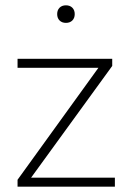

<svg xmlns="http://www.w3.org/2000/svg" viewBox="-20 -702 495 722"><path d="M252 -625Q243 -616 228 -616Q213 -616 204 -625Q195 -634 195 -649Q195 -664 204 -673Q213 -682 228 -682Q243 -682 252 -673Q261 -664 261 -649Q261 -634 252 -625ZM46 0V-26L350 -447H46V-481H402V-454L97 -34H412V0Z"/></svg>

Font: Cantarell Light
Style: Regular
Weight: 300
Designer: Dave Crossland, Nikolaus Waxweiler, Florian Fecher, Jacques Le Bailly, Eben Sorkin, Alexei Vanyashin, Alexios Zavras, Em
Version: Version 0.303